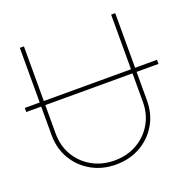

<svg xmlns="http://www.w3.org/2000/svg" viewBox="-161 -856 985 990"><g transform="rotate(-20 331.0 -360.5)"><path d="M693.4 -427.7V-405.3H573.2V-249Q573.2 -175.3 539.1 -117.2Q504.9 -59.1 445.6 -25.6Q386.2 7.8 311.5 7.8Q237.3 7.8 178 -25.6Q118.7 -59.1 84.2 -117.2Q49.8 -175.3 49.8 -249V-405.3H-32.2V-427.7H49.8V-727.5H72.3V-427.7H550.8V-727.5H573.2V-427.7ZM550.8 -405.3H72.3V-249Q72.3 -181.6 103.5 -128.7Q134.8 -75.7 189 -45.2Q243.2 -14.6 311.5 -14.6Q380.4 -14.6 434.3 -45.2Q488.3 -75.7 519.5 -128.7Q550.8 -181.6 550.8 -249Z"/></g></svg>

Font: Inter Display Thin
Style: Regular
Weight: 100
Designer: Rasmus Andersson
Foundry: rsms
Version: Version 4.000;git-a52131595